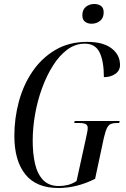

<svg xmlns="http://www.w3.org/2000/svg" viewBox="-20 -933 631 963"><path d="M273 10Q162 10 107 -58.5Q52 -127 52 -252Q52 -339 74.5 -423Q97 -507 143 -574.5Q189 -642 257.5 -682.5Q326 -723 417 -723Q497 -723 539.5 -690.5Q582 -658 582 -607Q582 -579 558.5 -562.5Q535 -546 501 -546Q501 -626 479.5 -670Q458 -714 405 -714Q358 -714 318 -684.5Q278 -655 246 -604.5Q214 -554 191 -491Q168 -428 156 -360Q144 -292 144 -227Q144 -164 155.5 -112.5Q167 -61 196 -30.5Q225 0 275 0Q298 0 320.5 -5.5Q343 -11 364 -25L411 -239Q414 -255 417 -268Q420 -281 420 -291Q420 -305 410 -310.5Q400 -316 377 -316H352L355 -326H580L578 -316H565Q548 -316 536.5 -311.5Q525 -307 517 -291.5Q509 -276 501 -242L457 -36Q365 10 273 10ZM439 -814Q420 -814 406.5 -824Q393 -834 393 -856Q393 -885 411 -899Q429 -913 453 -913Q472 -913 486 -903.5Q500 -894 500 -871Q500 -843 482 -828.5Q464 -814 439 -814Z"/></svg>

Font: Noto Serif Display ExtraCondensed
Style: Italic
Weight: 400
Width: 2
Italic angle: -12°
Designer: Monotype Design Team
Foundry: Monotype Imaging Inc.
Version: Version 2.009